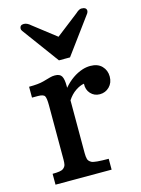

<svg xmlns="http://www.w3.org/2000/svg" viewBox="-118 -849 674 917"><g transform="rotate(-15 219.0 -390.5)"><path d="M39.1 0ZM40 -53.7Q82 -53.7 92.8 -62.3Q103.5 -70.8 105.7 -80.6Q107.9 -90.3 107.9 -105V-374Q107.9 -409.2 101.8 -419.9Q95.7 -430.7 68.8 -430.7H39.1V-484.4Q85.4 -484.4 111.1 -491.5Q136.7 -498.5 147.7 -501.7Q158.7 -504.9 171.4 -504.9Q196.3 -504.9 204.8 -490.2Q213.4 -475.6 213.4 -442.4V-432.6Q255.4 -481.9 308.6 -499Q327.6 -504.9 346.7 -504.9Q383.3 -504.9 403.6 -483.9Q423.8 -462.9 423.8 -432.1Q423.8 -401.4 404.3 -381.8Q384.8 -362.3 356.9 -362.3Q329.6 -362.3 311.8 -381.8Q293.9 -401.4 295.9 -430.7Q275.9 -427.7 253.2 -412.4Q230.5 -397 213.4 -370.6V-109.4Q213.4 -90.8 216.6 -79.8Q219.7 -68.8 233.6 -61.3Q247.6 -53.7 317.4 -53.7V0H40ZM209.5 -569.3 76.2 -750.5Q71.8 -757.3 71.8 -761.2Q71.8 -780.8 91.8 -780.8Q108.4 -780.8 126 -764.6L236.8 -678.7L347.7 -764.6Q365.2 -780.8 376.5 -780.8Q401.9 -780.8 401.9 -763.2Q401.9 -757.3 397.5 -750.5L264.2 -569.3Z"/></g></svg>

Font: Arbutus Slab
Style: Regular
Weight: 400
Designer: Karolina Lach
Foundry: Karolina Lach
Version: Version 1.001; ttfautohint (v0.92) -l 10 -r 16 -G 200 -x 7 -